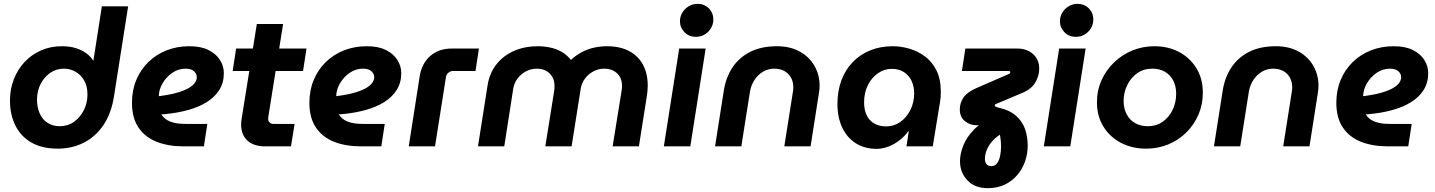

<svg xmlns="http://www.w3.org/2000/svg" viewBox="-20 -763 7480 1001"><path d="M281 12Q200 12 144.5 -19.5Q89 -51 60.5 -108Q32 -165 32 -239Q32 -298 52 -349.5Q72 -401 108 -439.5Q144 -478 193.5 -500Q243 -522 302 -522Q345 -522 377 -511.5Q409 -501 431.5 -484Q454 -467 466 -447H467L511 -730H648L575 -265Q561 -172 519 -110.5Q477 -49 415.5 -18.5Q354 12 281 12ZM292 -105Q334 -105 366.5 -128.5Q399 -152 417.5 -189.5Q436 -227 436 -270Q436 -314 418.5 -344Q401 -374 373 -389.5Q345 -405 313 -405Q273 -405 241.5 -383Q210 -361 191.5 -324.5Q173 -288 173 -244Q173 -203 187 -171.5Q201 -140 228 -122.5Q255 -105 292 -105Z M936 0Q858 0 797.5 -23.5Q737 -47 702.5 -97.5Q668 -148 668 -227Q668 -292 690.5 -346Q713 -400 753.5 -439.5Q794 -479 848.5 -500.5Q903 -522 967 -522Q1028 -522 1067.5 -502Q1107 -482 1127 -450Q1147 -418 1147 -382Q1147 -332 1123.5 -294.5Q1100 -257 1058.5 -231Q1017 -205 961 -189.5Q905 -174 840 -168Q833 -167 829 -167Q825 -167 821 -167Q836 -142 866.5 -129.5Q897 -117 946 -117H1061L1043 0ZM808 -262Q810 -262 812.5 -262Q815 -262 819 -263Q876 -271 912.5 -282.5Q949 -294 969.5 -307.5Q990 -321 998 -334.5Q1006 -348 1006 -360Q1006 -378 991.5 -391.5Q977 -405 947 -405Q910 -405 878.5 -383.5Q847 -362 828 -329.5Q809 -297 808 -264Q808 -263 808 -263Q808 -263 808 -262Z M1362 0Q1302 0 1269.5 -30.5Q1237 -61 1237 -114Q1237 -129 1240 -145L1319 -638H1456L1381 -167Q1378 -151 1378 -144Q1378 -132 1385.5 -124.5Q1393 -117 1405 -117H1516L1497 0ZM1193 -393 1211 -510H1578L1560 -393Z M1861 0Q1783 0 1722.5 -23.5Q1662 -47 1627.5 -97.5Q1593 -148 1593 -227Q1593 -292 1615.5 -346Q1638 -400 1678.5 -439.5Q1719 -479 1773.5 -500.5Q1828 -522 1892 -522Q1953 -522 1992.5 -502Q2032 -482 2052 -450Q2072 -418 2072 -382Q2072 -332 2048.5 -294.5Q2025 -257 1983.5 -231Q1942 -205 1886 -189.5Q1830 -174 1765 -168Q1758 -167 1754 -167Q1750 -167 1746 -167Q1761 -142 1791.5 -129.5Q1822 -117 1871 -117H1986L1968 0ZM1733 -262Q1735 -262 1737.5 -262Q1740 -262 1744 -263Q1801 -271 1837.5 -282.5Q1874 -294 1894.5 -307.5Q1915 -321 1923 -334.5Q1931 -348 1931 -360Q1931 -378 1916.5 -391.5Q1902 -405 1872 -405Q1835 -405 1803.5 -383.5Q1772 -362 1753 -329.5Q1734 -297 1733 -264Q1733 -263 1733 -263Q1733 -263 1733 -262Z M2111 0 2168 -365Q2179 -433 2223.5 -471.5Q2268 -510 2336 -510H2477L2459 -393H2342Q2329 -393 2318 -384Q2307 -375 2305 -361L2248 0Z M2472 0 2522 -318Q2533 -385 2570 -430Q2607 -475 2662 -498.5Q2717 -522 2782 -522Q2815 -522 2847 -515.5Q2879 -509 2907 -493.5Q2935 -478 2956 -451H2957Q2983 -475 3013 -491Q3043 -507 3076.5 -514.5Q3110 -522 3144 -522Q3212 -522 3259.5 -497Q3307 -472 3332 -426Q3357 -380 3357 -316Q3357 -302 3355.5 -287.5Q3354 -273 3352 -260L3311 0H3174L3220 -285Q3221 -291 3222 -299Q3223 -307 3223 -314Q3223 -357 3197 -381Q3171 -405 3129 -405Q3101 -405 3075 -391.5Q3049 -378 3031 -355Q3013 -332 3008 -303L2960 0H2823L2868 -281Q2870 -290 2870.5 -299Q2871 -308 2871 -315Q2871 -343 2859 -363Q2847 -383 2826.5 -394Q2806 -405 2778 -405Q2749 -405 2723 -391.5Q2697 -378 2679 -354.5Q2661 -331 2656 -302L2609 0Z M3441 0 3521 -510H3659L3579 0ZM3608 -571Q3572 -571 3548.5 -595Q3525 -619 3525 -652Q3525 -677 3537.5 -697.5Q3550 -718 3571 -730.5Q3592 -743 3617 -743Q3652 -743 3675.5 -719.5Q3699 -696 3699 -661Q3699 -637 3687 -616.5Q3675 -596 3654.5 -583.5Q3634 -571 3608 -571Z M3708 0 3754 -293Q3765 -360 3799 -411.5Q3833 -463 3891 -492.5Q3949 -522 4031 -522Q4099 -522 4149 -494.5Q4199 -467 4226 -420Q4253 -373 4253 -316Q4253 -307 4252 -296Q4251 -285 4249 -274L4206 0H4069L4114 -285Q4115 -291 4115.5 -296.5Q4116 -302 4116 -307Q4116 -351 4089 -378Q4062 -405 4016 -405Q3985 -405 3958.5 -389.5Q3932 -374 3914 -347Q3896 -320 3890 -285L3845 0Z M4550 13Q4488 13 4442 -16Q4396 -45 4371 -98Q4346 -151 4346 -221Q4346 -288 4366.5 -343.5Q4387 -399 4425.5 -439Q4464 -479 4517 -500.5Q4570 -522 4634 -522Q4676 -522 4720 -509.5Q4764 -497 4801.5 -469.5Q4839 -442 4862 -396.5Q4885 -351 4885 -284Q4885 -269 4884 -256.5Q4883 -244 4881 -232L4843 0H4706L4718 -79H4716Q4684 -36 4639.5 -11.5Q4595 13 4550 13ZM4601 -104Q4641 -104 4673.5 -127Q4706 -150 4726 -189Q4746 -228 4746 -276Q4746 -313 4732.5 -341.5Q4719 -370 4693 -387Q4667 -404 4629 -404Q4590 -404 4557 -381Q4524 -358 4504.5 -318.5Q4485 -279 4485 -230Q4485 -189 4499 -161Q4513 -133 4539 -118.5Q4565 -104 4601 -104Z M5130 218Q5062 218 5023.5 177Q4985 136 4985 78Q4985 39 5002 -4Q5019 -47 5056.5 -86Q5094 -125 5156 -152L5200 -65Q5177 -52 5157.5 -31.5Q5138 -11 5126.5 14Q5115 39 5115 66Q5115 82 5123 92.5Q5131 103 5148 103Q5167 103 5178 88.5Q5189 74 5194 50.5Q5199 27 5199 1Q5199 -27 5194.5 -53Q5190 -79 5183 -94Q5177 -103 5157 -106.5Q5137 -110 5123 -110H5071Q5037 -110 5010.5 -131.5Q4984 -153 4984 -192Q4984 -227 5003.5 -255Q5023 -283 5069 -303L5239 -377Q5244 -379 5245.5 -381.5Q5247 -384 5247 -386Q5247 -393 5237 -393H4995L5013 -510H5282Q5334 -510 5366 -481Q5398 -452 5398 -405Q5398 -369 5378.5 -334.5Q5359 -300 5313 -280L5173 -221Q5169 -220 5167.5 -217.5Q5166 -215 5166 -213Q5166 -208 5175 -205L5185 -202Q5244 -189 5277.5 -159Q5311 -129 5324.5 -89Q5338 -49 5338 -3Q5338 38 5324.5 77.5Q5311 117 5284.5 148.5Q5258 180 5219.5 199Q5181 218 5130 218Z M5422 0 5502 -510H5640L5560 0ZM5589 -571Q5553 -571 5529.5 -595Q5506 -619 5506 -652Q5506 -677 5518.5 -697.5Q5531 -718 5552 -730.5Q5573 -743 5598 -743Q5633 -743 5656.5 -719.5Q5680 -696 5680 -661Q5680 -637 5668 -616.5Q5656 -596 5635.5 -583.5Q5615 -571 5589 -571Z M5955 12Q5883 12 5825 -18Q5767 -48 5733 -102.5Q5699 -157 5699 -230Q5699 -292 5723 -345Q5747 -398 5788.5 -438Q5830 -478 5884 -500Q5938 -522 5999 -522Q6070 -522 6127 -492Q6184 -462 6217.5 -407.5Q6251 -353 6251 -279Q6251 -218 6228 -165Q6205 -112 6164.5 -72Q6124 -32 6070.5 -10Q6017 12 5955 12ZM5963 -105Q6010 -105 6043.5 -129.5Q6077 -154 6094.5 -192.5Q6112 -231 6112 -274Q6112 -313 6097 -342.5Q6082 -372 6054 -388.5Q6026 -405 5988 -405Q5942 -405 5908.5 -381Q5875 -357 5856.5 -318.5Q5838 -280 5838 -236Q5838 -199 5853 -169Q5868 -139 5896.5 -122Q5925 -105 5963 -105Z M6309 0 6355 -293Q6366 -360 6400 -411.5Q6434 -463 6492 -492.5Q6550 -522 6632 -522Q6700 -522 6750 -494.5Q6800 -467 6827 -420Q6854 -373 6854 -316Q6854 -307 6853 -296Q6852 -285 6850 -274L6807 0H6670L6715 -285Q6716 -291 6716.5 -296.5Q6717 -302 6717 -307Q6717 -351 6690 -378Q6663 -405 6617 -405Q6586 -405 6559.5 -389.5Q6533 -374 6515 -347Q6497 -320 6491 -285L6446 0Z M7215 0Q7137 0 7076.5 -23.5Q7016 -47 6981.5 -97.5Q6947 -148 6947 -227Q6947 -292 6969.5 -346Q6992 -400 7032.5 -439.5Q7073 -479 7127.5 -500.5Q7182 -522 7246 -522Q7307 -522 7346.5 -502Q7386 -482 7406 -450Q7426 -418 7426 -382Q7426 -332 7402.5 -294.5Q7379 -257 7337.5 -231Q7296 -205 7240 -189.5Q7184 -174 7119 -168Q7112 -167 7108 -167Q7104 -167 7100 -167Q7115 -142 7145.5 -129.5Q7176 -117 7225 -117H7340L7322 0ZM7087 -262Q7089 -262 7091.5 -262Q7094 -262 7098 -263Q7155 -271 7191.5 -282.5Q7228 -294 7248.5 -307.5Q7269 -321 7277 -334.5Q7285 -348 7285 -360Q7285 -378 7270.5 -391.5Q7256 -405 7226 -405Q7189 -405 7157.5 -383.5Q7126 -362 7107 -329.5Q7088 -297 7087 -264Q7087 -263 7087 -263Q7087 -263 7087 -262Z"/></svg>

Font: MuseoModerno Thin SemiBold
Style: Italic
Weight: 600
Italic angle: -9°
Version: Version 1.003